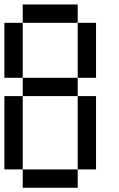

<svg xmlns="http://www.w3.org/2000/svg" viewBox="-20 -937 540 873"><path d="M0 -166.7V-500H83.3V-166.7ZM83.3 -916.7H333.3V-833.3H83.3ZM0 -583.3V-833.3H83.3V-583.3ZM83.3 -166.7H333.3V-83.3H83.3ZM83.3 -583.3H333.3V-500H83.3ZM333.3 -166.7V-500H416.7V-166.7ZM333.3 -583.3V-833.3H416.7V-583.3Z"/></svg>

Font: GalmuriMono11 Regular
Style: Regular
Weight: 400
Designer: Lee Minseo (quiple)
Version: Version 2.399;hotconv 1.1.1;makeotfexe 2.6.0 DEVELOPMENT